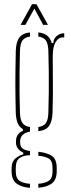

<svg xmlns="http://www.w3.org/2000/svg" viewBox="-20 -759 338 919"><path d="M123.5 140Q84.5 137.5 60 120Q35.5 102.5 35.5 60Q35.5 56 35.5 52.8Q35.5 49.5 35.5 46Q35.5 14.5 54.5 -1Q73.5 -16.5 91.5 -20V-28Q56.5 -45.5 56.5 -76Q56.5 -78.5 56.5 -80.2Q56.5 -82 56.5 -84Q56.5 -103.5 67.5 -116.8Q78.5 -130 89.5 -132V-141Q72.5 -151 64.5 -170.2Q56.5 -189.5 55.5 -220Q54.5 -262.5 54 -295.2Q53.5 -328 53.5 -359.5Q53.5 -391 54 -427.5Q54.5 -464 55.5 -514Q56.5 -557 72 -578.5Q87.5 -600 123.5 -604V-584Q98 -580.5 87.2 -565Q76.5 -549.5 75.5 -514Q74 -464.5 73.5 -414Q73 -363.5 73.5 -314.5Q74 -265.5 75.5 -220Q76.5 -185 87.8 -169.8Q99 -154.5 123.5 -151V-129Q102 -125.5 89.2 -113.8Q76.5 -102 76.5 -84Q76.5 -82 76.5 -80.2Q76.5 -78.5 76.5 -76Q76.5 -57.5 87.8 -48.5Q99 -39.5 123.5 -36V-16Q94.5 -16 75 -3.5Q55.5 9 55.5 46Q55.5 49.5 55.5 53.2Q55.5 57 55.5 61Q55.5 96 75 107.5Q94.5 119 123.5 120.5ZM163.5 139.5V120.5Q192.5 119 212 107.5Q231.5 96 231.5 61Q231.5 57 231.5 53.2Q231.5 49.5 231.5 46Q231.5 9 212.2 -1Q193 -11 163.5 -13.5V-32.5Q204.5 -28.5 228 -13Q251.5 2.5 251.5 46Q251.5 49.5 251.5 52.8Q251.5 56 251.5 60Q251.5 102.5 227.2 119.8Q203 137 163.5 139.5ZM163.5 -131V-151Q188.5 -154.5 199.5 -169.8Q210.5 -185 211.5 -220Q213 -265.5 213.5 -314.5Q214 -363.5 213.5 -414Q213 -464.5 211.5 -514Q210.5 -549.5 199.8 -565Q189 -580.5 163.5 -584V-604Q216.5 -598 227.5 -553H235.5Q235.5 -573.5 251.5 -586.8Q267.5 -600 287.5 -600V-580H280.5Q259.5 -580 246 -557.2Q232.5 -534.5 232.5 -491V-468Q232.5 -418 233 -380.8Q233.5 -343.5 233.2 -306.5Q233 -269.5 231.5 -220Q230 -177.5 214.8 -156.2Q199.5 -135 163.5 -131ZM78.5 -640 133.5 -739H154.5L209.5 -640H186.5L144.5 -718L101.5 -640Z"/></svg>

Font: Big Shoulders Stencil Display SC Thin
Style: Regular
Weight: 100
Designer: Patric King
Foundry: XO Type Co
Version: Version 2.001